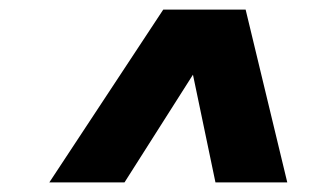

<svg xmlns="http://www.w3.org/2000/svg" viewBox="-20 -735 672 401"><path d="M83 -354 321 -715H493L580 -354H430L383 -579L240 -354Z"/></svg>

Font: Wix Madefor Text ExtraBold
Style: Italic
Weight: 800
Italic angle: -12°
Designer: Dalton Maag Ltd
Foundry: Dalton Maag Ltd
Version: Version 3.100